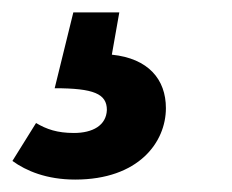

<svg xmlns="http://www.w3.org/2000/svg" viewBox="-58 -36 374 309"><path d="M134 -16H60L30 106C93 106 114 115 114 141C113 166 91 178 61 178C34 178 17 172 0 162L-38 223C-16 239 17 253 63 253C165 253 209 193 209 138C209 92 181 58 122 52Z"/></svg>

Font: Fira Sans Medium
Style: Italic
Weight: 500
Italic angle: -8°
Designer: bBox Type GmbH & Carrois Corporate GbR & Edenspiekermann AG
Foundry: bBox Type GmbH & Carrois Corporate GbR & Edenspiekermann AG
Version: Version 4.301;PS 004.301;hotconv 1.0.88;makeotf.lib2.5.64775